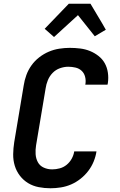

<svg xmlns="http://www.w3.org/2000/svg" viewBox="-20 -999 640 1027"><path d="M250 8Q218 8 187 2Q156 -4 130.5 -19.5Q105 -35 86.5 -59Q68 -83 59 -112.5Q50 -142 50.5 -174Q51 -206 56 -238L107 -543Q111 -570 121 -597.5Q131 -625 148.5 -649.5Q166 -674 190 -692.5Q214 -711 241 -722.5Q268 -734 297 -738.5Q326 -743 353 -743Q382 -743 409.5 -739.5Q437 -736 461.5 -726Q486 -716 507 -699.5Q528 -683 540.5 -660.5Q553 -638 557 -610.5Q561 -583 557 -555L555 -546H436L437 -550Q440 -570 435 -589Q430 -608 416.5 -620.5Q403 -633 384 -637.5Q365 -642 345 -642Q323 -642 300.5 -634Q278 -626 261.5 -609Q245 -592 236 -570Q227 -548 224 -526L173 -222Q169 -198 170.5 -174.5Q172 -151 182.5 -131.5Q193 -112 214 -102.5Q235 -93 259 -93Q279 -93 299.5 -98.5Q320 -104 336.5 -117.5Q353 -131 363.5 -150Q374 -169 377 -189H496Q492 -162 481 -135Q470 -108 452 -84.5Q434 -61 410.5 -42.5Q387 -24 360.5 -12.5Q334 -1 305.5 3.5Q277 8 250 8ZM269 -801 219 -845 348 -979H464L526 -875L546 -840L487 -805L397 -918Z"/></svg>

Font: Iosevka Aile Oblique
Style: Bold
Weight: 700
Italic angle: -9°
Designer: Belleve Invis
Foundry: Belleve Invis
Version: Version 31.1.0; ttfautohint (v1.8.4)